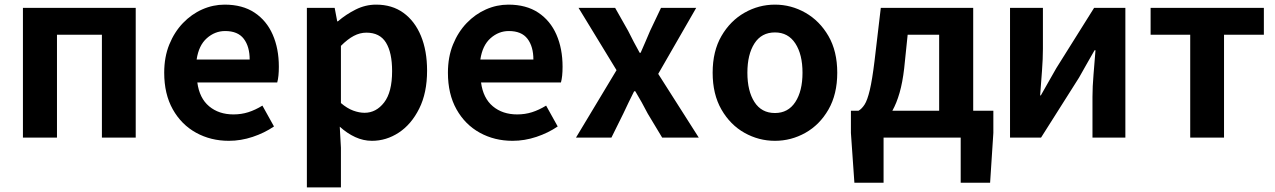

<svg xmlns="http://www.w3.org/2000/svg" viewBox="-20 -594 5506 829"><path d="M79 0V-560H566V0H420V-444H226V0Z M968 14Q890 14 826.5 -21Q763 -56 726 -122Q689 -188 689 -280Q689 -348 711 -402Q733 -456 770 -494.5Q807 -533 853.5 -553.5Q900 -574 950 -574Q1027 -574 1079 -539.5Q1131 -505 1157.5 -444.5Q1184 -384 1184 -306Q1184 -263 1177 -238H832Q841 -170 883 -135Q925 -100 988 -100Q1022 -100 1052 -109.5Q1082 -119 1113 -138L1163 -48Q1122 -20 1071 -3Q1020 14 968 14ZM829 -337H1058Q1058 -393 1032.5 -426.5Q1007 -460 952 -460Q908 -460 873 -429Q838 -398 829 -337Z M1305 215V-560H1425L1436 -502H1439Q1474 -532 1516 -553Q1558 -574 1604 -574Q1673 -574 1722 -538.5Q1771 -503 1797.5 -439Q1824 -375 1824 -289Q1824 -193 1790 -125Q1756 -57 1702 -21.5Q1648 14 1586 14Q1549 14 1514 -2Q1479 -18 1447 -47L1452 44V215ZM1554 -107Q1604 -107 1638.5 -151.5Q1673 -196 1673 -287Q1673 -367 1646.5 -410Q1620 -453 1562 -453Q1534 -453 1507.5 -439Q1481 -425 1452 -396V-149Q1479 -126 1505 -116.5Q1531 -107 1554 -107Z M2193 14Q2115 14 2051.5 -21Q1988 -56 1951 -122Q1914 -188 1914 -280Q1914 -348 1936 -402Q1958 -456 1995 -494.5Q2032 -533 2078.5 -553.5Q2125 -574 2175 -574Q2252 -574 2304 -539.5Q2356 -505 2382.5 -444.5Q2409 -384 2409 -306Q2409 -263 2402 -238H2057Q2066 -170 2108 -135Q2150 -100 2213 -100Q2247 -100 2277 -109.5Q2307 -119 2338 -138L2388 -48Q2347 -20 2296 -3Q2245 14 2193 14ZM2054 -337H2283Q2283 -393 2257.5 -426.5Q2232 -460 2177 -460Q2133 -460 2098 -429Q2063 -398 2054 -337Z M2467 0 2642 -291 2478 -560H2636L2692 -461Q2704 -437 2716.5 -413Q2729 -389 2742 -366H2746Q2756 -389 2766.5 -413Q2777 -437 2787 -461L2834 -560H2986L2822 -275L2997 0H2839L2777 -103Q2764 -128 2750.5 -152.5Q2737 -177 2723 -200H2718Q2706 -177 2694.5 -152.5Q2683 -128 2671 -103L2620 0Z M3326 14Q3256 14 3194.5 -20.5Q3133 -55 3095 -121Q3057 -187 3057 -280Q3057 -373 3095 -438.5Q3133 -504 3194.5 -539Q3256 -574 3326 -574Q3396 -574 3457.5 -539Q3519 -504 3557 -438.5Q3595 -373 3595 -280Q3595 -187 3557 -121Q3519 -55 3457.5 -20.5Q3396 14 3326 14ZM3326 -106Q3383 -106 3414 -153.5Q3445 -201 3445 -280Q3445 -359 3414 -406.5Q3383 -454 3326 -454Q3268 -454 3237.5 -406.5Q3207 -359 3207 -280Q3207 -201 3237.5 -153.5Q3268 -106 3326 -106Z M3795 0V195H3669L3654 -20V-116H3687Q3701 -124 3713 -142.5Q3725 -161 3735.5 -205Q3746 -249 3756 -331L3783 -560H4182V-116H4269V-20L4255 195H4128V0ZM3833 -116H4035V-444H3899L3884 -299Q3877 -238 3864 -193Q3851 -148 3833 -116Z M4341 0V-560H4483V-383Q4483 -341 4479 -288Q4475 -235 4471 -182H4474Q4488 -208 4508 -242Q4528 -276 4541 -300L4704 -560H4839V0H4697V-176Q4697 -219 4701.5 -272Q4706 -325 4710 -377H4706Q4691 -352 4672 -317.5Q4653 -283 4639 -259L4475 0Z M5119 0V-444H4948V-560H5437V-444H5265V0Z"/></svg>

Font: Source Han Sans TC
Style: Bold
Weight: 700
Designer: Ryoko NISHIZUKA Ë•øÂ°öÊ∂ºÂ≠ê (kana, bopomofo & ideographs); Paul D. Hunt (Latin, Greek & Cyrillic); Sandoll Communicatio
Foundry: Adobe
Version: Version 2.004;hotconv 1.0.118;makeotfexe 2.5.65603